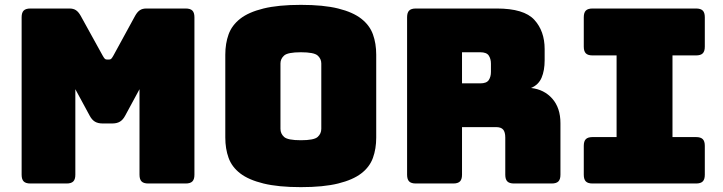

<svg xmlns="http://www.w3.org/2000/svg" viewBox="-20 -755 2974 790"><path d="M254 0H105Q86 0 77.5 -8.5Q69 -17 69 -36V-684Q69 -703 77.5 -711.5Q86 -720 105 -720H266Q282 -720 292.5 -713Q303 -706 312 -690L402 -527Q407 -518 410.5 -514Q414 -510 420 -510H429Q435 -510 438.5 -514Q442 -518 447 -527L536 -690Q545 -706 555.5 -713Q566 -720 582 -720H744Q763 -720 771.5 -711.5Q780 -703 780 -684V-36Q780 -17 771.5 -8.5Q763 0 744 0H590Q571 0 562.5 -8.5Q554 -17 554 -36V-388L495 -279Q486 -262 473.5 -254.5Q461 -247 442 -247H402Q383 -247 370.5 -254.5Q358 -262 349 -279L290 -388V-36Q290 -17 281.5 -8.5Q273 0 254 0Z M1528 -189Q1528 -143 1514.5 -105.5Q1501 -68 1466.5 -41.5Q1432 -15 1371.5 0Q1311 15 1218 15Q1125 15 1064 0Q1003 -15 968.5 -41.5Q934 -68 920.5 -105.5Q907 -143 907 -189V-530Q907 -576 920.5 -613.5Q934 -651 968.5 -678Q1003 -705 1064 -720Q1125 -735 1218 -735Q1311 -735 1371.5 -720Q1432 -705 1466.5 -678Q1501 -651 1514.5 -613.5Q1528 -576 1528 -530ZM1134 -225Q1134 -205 1149 -191.5Q1164 -178 1218 -178Q1272 -178 1287 -191.5Q1302 -205 1302 -225V-494Q1302 -513 1287 -526.5Q1272 -540 1218 -540Q1164 -540 1149 -526.5Q1134 -513 1134 -494Z M1881 -540V-412H1956Q1982 -412 1991 -425.5Q2000 -439 2000 -459V-493Q2000 -513 1991 -526.5Q1982 -540 1956 -540ZM1845 0H1691Q1672 0 1663.5 -8.5Q1655 -17 1655 -36V-684Q1655 -703 1663.5 -711.5Q1672 -720 1691 -720H2024Q2136 -720 2178.5 -673.5Q2221 -627 2221 -553V-507Q2221 -465 2208.5 -435.5Q2196 -406 2165 -393Q2219 -387 2252.5 -349Q2286 -311 2286 -248V-36Q2286 -17 2277.5 -8.5Q2269 0 2250 0H2095Q2076 0 2067.5 -8.5Q2059 -17 2059 -36V-189Q2059 -211 2050.5 -221.5Q2042 -232 2021 -232H1881V-36Q1881 -17 1872.5 -8.5Q1864 0 1845 0Z M2418 0Q2399 0 2390.5 -8.5Q2382 -17 2382 -36V-155Q2382 -174 2390.5 -182.5Q2399 -191 2418 -191H2517V-527H2418Q2399 -527 2390.5 -535.5Q2382 -544 2382 -563V-684Q2382 -703 2390.5 -711.5Q2399 -720 2418 -720H2844Q2863 -720 2871.5 -711.5Q2880 -703 2880 -684V-563Q2880 -544 2871.5 -535.5Q2863 -527 2844 -527H2747V-191H2844Q2863 -191 2871.5 -182.5Q2880 -174 2880 -155V-36Q2880 -17 2871.5 -8.5Q2863 0 2844 0Z"/></svg>

Font: Bungee
Style: Regular
Weight: 400
Designer: David Jonathan Ross
Foundry: David Jonathan Ross
Version: Version 1.000;PS 1.0;hotconv 1.0.72;makeotf.lib2.5.5900